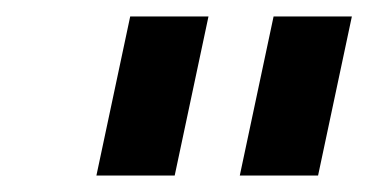

<svg xmlns="http://www.w3.org/2000/svg" viewBox="-20 -719 447 233"><path d="M138 -699H233L192 -506H97ZM312 -699H407L366 -506H271Z"/></svg>

Font: Prompt Medium
Style: Italic
Weight: 500
Italic angle: -12°
Designer: Katatrad Team
Foundry: CadsonDemak
Version: Version 1.001